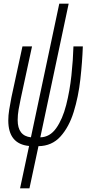

<svg xmlns="http://www.w3.org/2000/svg" viewBox="-20 -783 483 1043"><path d="M140 240 189 11Q262 10 308.5 -41.5Q355 -93 380.5 -175.5Q406 -258 416.5 -352Q427 -446 430 -531H379Q377 -458 368 -373.5Q359 -289 339.5 -212.5Q320 -136 285.5 -87Q251 -38 199 -37L353 -763H302L148 -37Q76 -45 76 -131Q76 -158 81 -187.5Q86 -217 93 -249L154 -531H102L42 -254Q35 -218 30 -187Q25 -156 25 -129Q25 -1 138 10L89 240Z"/></svg>

Font: Noto Sans Display Condensed Light
Style: Italic
Weight: 300
Width: 3
Designer: Monotype Design team
Foundry: Monotype Imaging Inc.
Version: 1.000